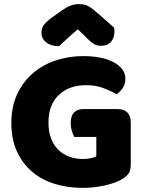

<svg xmlns="http://www.w3.org/2000/svg" viewBox="-20 -895 704 931"><path d="M614 -99Q614 -68 603 -53Q592 -38 568 -24Q554 -16 533 -8.5Q512 -1 487 4.5Q462 10 434.5 13Q407 16 380 16Q308 16 245 -3.5Q182 -23 135.5 -62.5Q89 -102 62 -161Q35 -220 35 -298Q35 -380 64.5 -441Q94 -502 142.5 -542.5Q191 -583 253.5 -603Q316 -623 382 -623Q477 -623 532.5 -592.5Q588 -562 588 -513Q588 -487 575 -468Q562 -449 545 -438Q520 -453 482.5 -467.5Q445 -482 398 -482Q314 -482 264.5 -434Q215 -386 215 -301Q215 -255 228.5 -221.5Q242 -188 265 -166.5Q288 -145 318 -134.5Q348 -124 382 -124Q404 -124 421 -128Q438 -132 447 -137V-231H340Q334 -242 328.5 -260Q323 -278 323 -298Q323 -334 339.5 -350Q356 -366 382 -366H551Q581 -366 597.5 -349.5Q614 -333 614 -303ZM357 -753Q323 -724 304 -706Q285 -688 266 -671Q227 -671 204 -689.5Q181 -708 181 -737Q181 -757 192 -773Q203 -789 229 -808L278 -843Q302 -860 321.5 -867.5Q341 -875 361 -875Q374 -875 384.5 -873.5Q395 -872 406 -866.5Q417 -861 430 -850.5Q443 -840 463 -823L533 -761Q534 -756 534.5 -752Q535 -748 535 -743Q535 -712 518.5 -692.5Q502 -673 471 -673Q461 -673 453 -674.5Q445 -676 436.5 -681Q428 -686 417 -695.5Q406 -705 391 -721Z"/></svg>

Font: Baloo Tamma
Style: Regular
Weight: 400
Designer: Divya Kowshik and Ek Type
Foundry: Ek Type
Version: Version 1.007;PS 1.000;hotconv 1.0.88;makeotf.lib2.5.647800